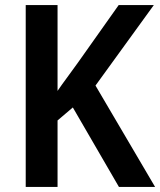

<svg xmlns="http://www.w3.org/2000/svg" viewBox="-20 -734 629 754"><path d="M589 0H447L266 -312L206 -261V0H81V-714H206V-377Q223 -402 243.5 -429.5Q264 -457 286 -488L446 -714H584L355 -398Z"/></svg>

Font: Noto Sans Hebrew SemiCondensed SemiBold
Style: Regular
Weight: 600
Width: 4
Designer: Monotype Design Team
Foundry: Monotype Imaging Inc.
Version: Version 2.004; ttfautohint (v1.8.4.7-5d5b)